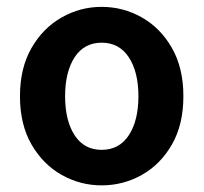

<svg xmlns="http://www.w3.org/2000/svg" viewBox="-20 -541 608 573"><path d="M283.2 12.2Q219.7 12.2 164.1 -19Q108.4 -50.3 74 -109.9Q39.6 -169.4 39.6 -253.9Q39.6 -337.9 74 -397.7Q108.4 -457.5 164.1 -489Q219.7 -520.5 283.2 -520.5Q347.7 -520.5 403.3 -489Q459 -457.5 493.2 -397.7Q527.3 -337.9 527.3 -253.9Q527.3 -169.4 493.2 -109.9Q459 -50.3 403.3 -19Q347.7 12.2 283.2 12.2ZM283.2 -93.8Q335.9 -93.8 364.5 -137.5Q393.1 -181.2 393.1 -253.9Q393.1 -326.2 364.5 -369.9Q335.9 -413.6 283.2 -413.6Q231 -413.6 202.6 -369.9Q174.3 -326.2 174.3 -253.9Q174.3 -181.2 202.6 -137.5Q231 -93.8 283.2 -93.8Z"/></svg>

Font: Akatab ExtraBold
Style: Regular
Weight: 800
Designer: SIL International
Foundry: SIL International
Version: Version 3.000